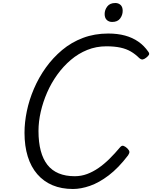

<svg xmlns="http://www.w3.org/2000/svg" viewBox="-20 -1238 1012 1277"><path d="M465 19Q389 19 329.5 -6Q270 -31 228 -79.5Q186 -128 164.5 -197.5Q143 -267 143 -355Q143 -424 158.5 -499Q174 -574 206 -648.5Q238 -723 285 -788.5Q332 -854 393.5 -905.5Q455 -957 532 -986Q609 -1015 700 -1015Q762 -1015 811.5 -1001.5Q861 -988 900 -961Q939 -934 967 -893Q975 -882 970.5 -873.5Q966 -865 952 -854Q939 -844 929 -842.5Q919 -841 906 -852Q880 -878 850 -895.5Q820 -913 780.5 -921.5Q741 -930 687 -930Q620 -930 560.5 -906Q501 -882 451 -839.5Q401 -797 361 -741.5Q321 -686 293.5 -623Q266 -560 251 -494.5Q236 -429 236 -367Q236 -292 251 -235.5Q266 -179 295.5 -141.5Q325 -104 370.5 -85Q416 -66 477 -66Q520 -66 559 -80.5Q598 -95 635 -120.5Q672 -146 708 -181.5Q744 -217 780 -260Q791 -272 802.5 -267.5Q814 -263 826 -252Q839 -239 840.5 -229.5Q842 -220 832 -205Q768 -121 703.5 -72Q639 -23 578.5 -2Q518 19 465 19ZM726 -1092Q704 -1092 690 -1105.5Q676 -1119 676 -1145Q676 -1172 693.5 -1195Q711 -1218 747 -1218Q768 -1218 782 -1205Q796 -1192 796 -1166Q796 -1138 779 -1115Q762 -1092 726 -1092Z"/></svg>

Font: Playwrite AU QLD
Style: Regular
Weight: 400
Designer: Veronika Burian, José Scaglione
Foundry: TypeTogether
Version: Version 1.002